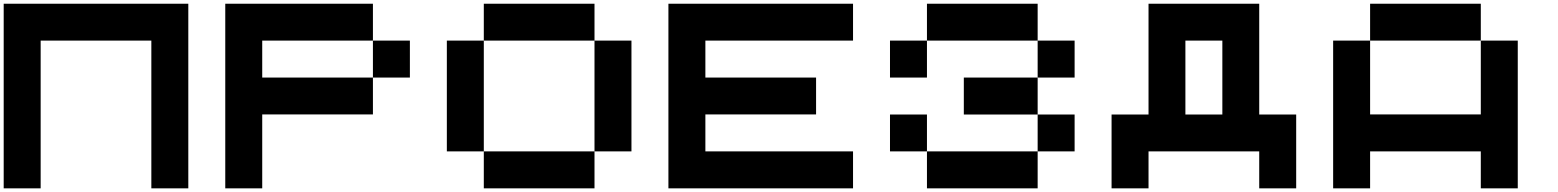

<svg xmlns="http://www.w3.org/2000/svg" viewBox="-20 -820 8441 1040"><path d="M200.2 200.2H0V-799.8H1000V200.2H799.8V-600.1H200.2Z M1400.4 -600.1V-399.9H2000V-200.2H1400.4V200.2H1200.2V-799.8H2000V-600.1ZM2000 -600.1H2200.2V-399.9H2000Z M2400.4 -600.1H2600.6V0H2400.4ZM3200.2 -799.8V-600.1H2600.6V-799.8ZM2600.6 200.2V0H3200.2V200.2ZM3200.2 -600.1H3400.4V0H3200.2Z M4600.6 -600.1H3800.8V-399.9H4400.4V-200.2H3800.8V0H4600.6V200.2H3600.6V-799.8H4600.6Z M5001 0H4800.8V-199.7H5001ZM5600.6 -399.9V-199.7H5200.7V-399.9ZM5001 -600.1V-799.8H5600.6V-600.1ZM5600.6 0V200.2H5001V0ZM5800.8 0H5600.6V-199.7H5800.8ZM5800.8 -399.9H5600.6V-600.1H5800.8ZM5001 -399.9H4800.8V-600.1H5001Z M6201.2 0V200.2H6001V-199.7H6201.2V-799.8H6800.8V-199.7H7001V200.2H6800.8V0ZM6601.1 -199.7V-600.1H6400.9V-199.7Z M8001 -799.8V-600.1H7401.4V-799.8ZM8001 -600.1H8201.2V200.2H8001V0H7401.4V200.2H7201.2V-600.1H7401.4V-200.2H8001Z"/></svg>

Font: QuinqueFive
Style: Regular
Weight: 400
Monospace: yes
Designer: GGBotNet
Foundry: GGBotNet
Version: 1.1